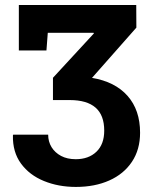

<svg xmlns="http://www.w3.org/2000/svg" viewBox="-20 -548 607 761"><path d="M280.8 192.9Q211.4 192.9 154.1 169.4Q96.7 146 63.2 100.3Q29.8 54.7 31.2 -11.2L32.2 -14.2H170.9Q170.9 13.2 184.3 35.2Q197.8 57.1 222.2 70.1Q246.6 83 280.3 83Q331.1 83 362.1 53.5Q393.1 23.9 393.1 -30.3Q393.1 -91.3 358.9 -121.3Q324.7 -151.4 256.3 -151.4H189.9V-239.7L352.1 -415.5L351.1 -418H169.4L164.1 -348.1H54.7V-528.3H520L520.5 -438.5L344.7 -239.3Q436 -224.1 485.6 -168Q535.2 -111.8 535.2 -22Q535.2 44.9 502.9 93.3Q470.7 141.6 413.3 167.2Q356 192.9 280.8 192.9Z"/></svg>

Font: Robotiche
Style: Bold
Weight: 700
Designer: Google
Version: Version 2.001